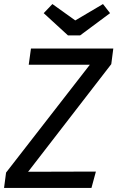

<svg xmlns="http://www.w3.org/2000/svg" viewBox="-28 -929 580 949"><path d="M2 -76 416 -609H114L125 -689H532L522 -612L111 -80L446 -81L424 0H-8ZM516 -864 368 -754H308L188 -864L231 -909L344 -828L481 -909Z"/></svg>

Font: FiraGO
Style: Italic
Weight: 400
Italic angle: -8°
Designer: bBox Type GmbH
Foundry: bBox Type GmbH
Version: Version 1.001